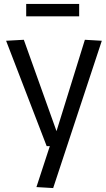

<svg xmlns="http://www.w3.org/2000/svg" viewBox="-20 -742 537 975"><path d="M165 208 233 0H217L11 -535L101 -540L267 -76L411 -540L497 -535L250 213ZM113 -659V-722H382V-659Z"/></svg>

Font: Georama ExtraCondensed Thin
Style: Regular
Weight: 400
Version: Version 1.001